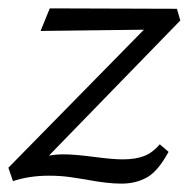

<svg xmlns="http://www.w3.org/2000/svg" viewBox="-20 -428 459 459"><path d="M184 1Q178 0 152 -4Q126 -8 97 -8Q50 -8 11 5L0 -27L324 -357L77 -354L99 -408L403 -407L411 -379L97 -56Q114 -59 132 -59Q158 -59 204 -53Q250 -47 273 -47Q304 -47 324.5 -55Q345 -63 362 -83L383 -65Q358 -19 331.5 -4Q305 11 270 11Q236 11 184 1Z"/></svg>

Font: LXGW Bright GB
Style: Italic
Weight: 400
Italic angle: -12°
Designer: Christian Thalmann (Catharsis Fonts)
Foundry: LXGW / Christian Thalmann (Catharsis Fonts) / Fontworks Inc.
Version: Version 5.510